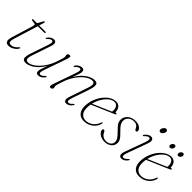

<svg xmlns="http://www.w3.org/2000/svg" viewBox="124 -1501 2366 2366"><g transform="rotate(45 1307.0 -318.0)"><path d="M140.5 -412.5 92.5 -420Q81.5 -422 81.5 -429.5Q81.5 -438 93.5 -438H148Q159 -438 163.5 -446L198.5 -510.5Q203.5 -519.5 210.5 -519.5Q218 -519.5 218 -510.5Q218 -505 213 -490L197 -438H307Q317 -438 317 -430.5Q317 -419 295 -419H191.5L96 -110.5Q79.5 -57 87.2 -38.5Q95 -20 121 -20Q167 -20 212.5 -72.5Q220 -81 225.5 -80Q231.5 -78.5 228.5 -69.5Q221.5 -51.5 202.5 -33.8Q183.5 -16 158 -4.2Q132.5 7.5 105.5 7.5Q66.5 7.5 56.5 -18.8Q46.5 -45 60.5 -91.5L146.5 -373.5Q153 -394.5 152 -402.5Q151 -410.5 140.5 -412.5Z M706 -58.5Q712.5 -54.5 706 -43.5Q690.5 -20 667.8 -6.2Q645 7.5 623 7.5Q584.5 7.5 584.5 -30Q584.5 -47.5 593.8 -76.8Q603 -106 624 -160Q587.5 -99 548 -62.2Q508.5 -25.5 471.2 -9Q434 7.5 405.5 7.5Q356 7.5 352 -26.8Q348 -61 369.5 -124.5L445 -345.5Q459 -387 456 -403.5Q453 -420 437 -420Q426 -420 413.5 -413Q401 -406 384 -388Q373 -376.5 367.5 -379.5Q361.5 -383 368 -394.5Q382.5 -418 405.2 -431.8Q428 -445.5 450 -445.5Q477 -445.5 485.5 -424.2Q494 -403 478 -356.5L398 -120Q378 -60.5 385.8 -38.8Q393.5 -17 423 -17Q455.5 -17 502.2 -48.2Q549 -79.5 595 -141.5Q641 -203.5 671.5 -296.5Q688 -346.5 692 -362.8Q696 -379 696 -387Q696 -396 693.2 -403.2Q690.5 -410.5 690.5 -420Q690.5 -431.5 700.5 -438.5Q710.5 -445.5 723.5 -445.5Q738 -445.5 740 -431.8Q742 -418 729.5 -382L630 -98.5Q614 -52.5 616.8 -35.2Q619.5 -18 636.5 -18Q647 -18 659.5 -25Q672 -32 690 -51Q701 -61.5 706 -58.5Z M854.5 -379.5Q847.5 -383 855 -394.5Q871 -419 893.5 -432.2Q916 -445.5 938 -445.5Q976.5 -445.5 976.5 -408Q976.5 -390.5 967.2 -361.5Q958 -332.5 937 -278Q973 -339 1013 -375.8Q1053 -412.5 1090.5 -429Q1128 -445.5 1156.5 -445.5Q1206 -445.5 1210 -411.2Q1214 -377 1192.5 -313.5L1117 -92.5Q1103 -51 1106.2 -34.8Q1109.5 -18.5 1125 -18.5Q1135.5 -18.5 1147.8 -25.2Q1160 -32 1177 -51Q1187.5 -61.5 1192.5 -58.5Q1199 -54.5 1193 -44.5Q1176 -18.5 1154.8 -5.5Q1133.5 7.5 1112 7.5Q1085 7.5 1076.8 -13.8Q1068.5 -35 1084 -82L1164 -318Q1184 -377.5 1176.2 -399.2Q1168.5 -421 1139 -421Q1106.5 -421 1059.5 -390Q1012.5 -359 966.2 -296.8Q920 -234.5 889.5 -141.5Q873 -91.5 869 -75.2Q865 -59 865 -51Q865 -42 867.8 -34.8Q870.5 -27.5 870.5 -18Q870.5 -7 860.5 0.2Q850.5 7.5 837.5 7.5Q823 7.5 821 -6.5Q819 -20.5 831.5 -56L931 -340Q946.5 -385.5 943.8 -402.8Q941 -420 924.5 -420Q913.5 -420 900.8 -412.8Q888 -405.5 871.5 -387.5Q860.5 -376.5 854.5 -379.5Z M1600 -129.5Q1592.5 -94.5 1568.2 -63.2Q1544 -32 1505.2 -12.2Q1466.5 7.5 1416 7.5Q1355 7.5 1323 -34.5Q1291 -76.5 1297 -153Q1301 -211 1322.5 -263.5Q1344 -316 1377.2 -357.2Q1410.5 -398.5 1450.2 -422.2Q1490 -446 1531 -446Q1573 -446 1595.5 -418Q1618 -390 1618 -350.5Q1618 -340.5 1629.5 -344.5Q1641.5 -348.5 1642.5 -338.5Q1644 -330.5 1629 -323.5Q1605 -313 1563.8 -295.2Q1522.5 -277.5 1476.8 -257.8Q1431 -238 1392.2 -221.5Q1353.5 -205 1335 -196.5Q1332 -180 1330.5 -163Q1324 -87.5 1352.5 -50.2Q1381 -13 1430.5 -13Q1476.5 -13 1519.8 -42.8Q1563 -72.5 1585 -134Q1588.5 -144 1594.5 -144Q1603 -144 1600 -129.5ZM1521.5 -428.5Q1486.5 -428.5 1449.8 -400.5Q1413 -372.5 1383 -324.5Q1353 -276.5 1339 -216Q1357.5 -224 1388.2 -237.2Q1419 -250.5 1454.8 -266Q1490.5 -281.5 1524.5 -296.2Q1558.5 -311 1583.5 -322Q1585 -330 1585 -345Q1585 -381.5 1567.8 -405Q1550.5 -428.5 1521.5 -428.5Z M1785 -11.5Q1825.5 -11.5 1850.2 -32.5Q1875 -53.5 1875 -85Q1875 -107 1861.2 -131.2Q1847.5 -155.5 1804.5 -198Q1773.5 -228.5 1756.8 -249Q1740 -269.5 1733.8 -287.2Q1727.5 -305 1727.5 -326.5Q1727.5 -375.5 1767 -410.8Q1806.5 -446 1871 -446Q1920.5 -446 1949.2 -424Q1978 -402 1978 -377Q1978 -359 1960 -359Q1946 -359 1936 -381.5Q1914.5 -429 1864 -429Q1816 -429 1787 -402.5Q1758 -376 1758 -338.5Q1758 -314 1771 -289Q1784 -264 1827.5 -221Q1859 -190.5 1875.8 -170Q1892.5 -149.5 1898.8 -132.8Q1905 -116 1905 -97.5Q1905 -52.5 1869.8 -22.5Q1834.5 7.5 1773.5 7.5Q1740 7.5 1713 -5.2Q1686 -18 1670 -36.8Q1654 -55.5 1654 -74Q1654 -93.5 1670 -93.5Q1676 -93.5 1682 -89Q1688 -84.5 1694 -72Q1709.5 -40 1733 -25.8Q1756.5 -11.5 1785 -11.5Z M2184.5 -561Q2171 -561 2163.8 -570.5Q2156.5 -580 2159 -594Q2162 -611 2176 -627.8Q2190 -644.5 2206 -644.5Q2219.5 -644.5 2226.8 -635Q2234 -625.5 2231 -611Q2228.5 -593.5 2214.8 -577.2Q2201 -561 2184.5 -561ZM2075.5 -93Q2060.5 -51.5 2064 -34.5Q2067.5 -17.5 2084 -17.5Q2094 -17.5 2106.8 -24.8Q2119.5 -32 2136.5 -50.5Q2147.5 -61.5 2153 -58.5Q2160 -54.5 2153 -43.5Q2137.5 -19.5 2115.2 -6.2Q2093 7 2071 7Q2046 7 2035.8 -14.2Q2025.5 -35.5 2043 -84L2136.5 -341Q2152.5 -384.5 2149.8 -402.5Q2147 -420.5 2129.5 -420.5Q2119 -420.5 2106.2 -413Q2093.5 -405.5 2077 -387Q2066.5 -376.5 2060.5 -379.5Q2054 -383.5 2061 -394.5Q2076.5 -418.5 2099 -432Q2121.5 -445.5 2142.5 -445.5Q2168 -445.5 2178 -423.8Q2188 -402 2170 -352.5Z M2563 -129.5Q2555.5 -94.5 2531.2 -63.2Q2507 -32 2468.2 -12.2Q2429.5 7.5 2379 7.5Q2318 7.5 2286 -34.5Q2254 -76.5 2260 -153Q2264 -211 2285.5 -263.5Q2307 -316 2340.2 -357.2Q2373.5 -398.5 2413.2 -422.2Q2453 -446 2494 -446Q2536 -446 2558.5 -418Q2581 -390 2581 -350.5Q2581 -340.5 2592.5 -344.5Q2604.5 -348.5 2605.5 -338.5Q2607 -330.5 2592 -323.5Q2568 -313 2526.8 -295.2Q2485.5 -277.5 2439.8 -257.8Q2394 -238 2355.2 -221.5Q2316.5 -205 2298 -196.5Q2295 -180 2293.5 -163Q2287 -87.5 2315.5 -50.2Q2344 -13 2393.5 -13Q2439.5 -13 2482.8 -42.8Q2526 -72.5 2548 -134Q2551.5 -144 2557.5 -144Q2566 -144 2563 -129.5ZM2484.5 -428.5Q2449.5 -428.5 2412.8 -400.5Q2376 -372.5 2346 -324.5Q2316 -276.5 2302 -216Q2320.5 -224 2351.2 -237.2Q2382 -250.5 2417.8 -266Q2453.5 -281.5 2487.5 -296.2Q2521.5 -311 2546.5 -322Q2548 -330 2548 -345Q2548 -381.5 2530.8 -405Q2513.5 -428.5 2484.5 -428.5ZM2401.5 -511Q2388 -511 2382.5 -521.5Q2377 -532 2380.5 -546Q2384 -560 2395.2 -570.2Q2406.5 -580.5 2420 -580.5Q2433 -580.5 2438.5 -570.2Q2444 -560 2440.5 -546Q2437 -532 2426 -521.5Q2415 -511 2401.5 -511ZM2546 -511Q2533 -511 2527.2 -521.5Q2521.5 -532 2525 -546Q2528.5 -560 2539.8 -570.2Q2551 -580.5 2564.5 -580.5Q2577.5 -580.5 2583.2 -570.2Q2589 -560 2585 -546Q2581.5 -532 2570.5 -521.5Q2559.5 -511 2546 -511Z"/></g></svg>

Font: Fraunces 72pt Soft Thin
Style: Italic
Weight: 100
Italic angle: -16°
Version: Version 1.000;[0bf87f6ff]